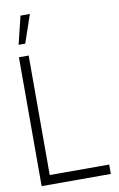

<svg xmlns="http://www.w3.org/2000/svg" viewBox="-98 -949 621 1003"><g transform="rotate(-10 213.0 -448.0)"><path d="M48.8 -748 85 -896.5H134.8L84 -748ZM39.1 0V-683.6H90.8V-49.8H406.2V0Z"/></g></svg>

Font: Post No Bills Colombo
Style: Regular
Weight: 400
Designer: Kosala Senevirathne, Siva Puranthara, Lasantha Premarathna, Tharique Azeez
Foundry: Mooniak
Version: Version 1.220 ; ttfautohint (v1.6)